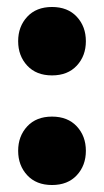

<svg xmlns="http://www.w3.org/2000/svg" viewBox="-20 -513 298 550"><path d="M32 -395Q32 -437 58 -465Q84 -493 129 -493Q174 -493 200 -465Q226 -437 226 -395Q226 -353 200 -325Q174 -297 129 -297Q84 -297 58 -325Q32 -353 32 -395ZM32 -81Q32 -123 58 -151Q84 -179 129 -179Q174 -179 200 -151Q226 -123 226 -81Q226 -39 200 -11Q174 17 129 17Q84 17 58 -11Q32 -39 32 -81Z"/></svg>

Font: Baloo Cyrillic
Style: Regular
Weight: 400
Designer: Ek Type, Denis Ignatov
Foundry: Ek Type
Version: Version 1.50 July 26, 2019